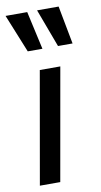

<svg xmlns="http://www.w3.org/2000/svg" viewBox="-98 -784 435 825"><g transform="rotate(-10 119.5 -372.0)"><path d="M7 0 93 -489.5H182.5L96 0ZM251.5 -577.5H188L126 -744H220ZM120 -577.5H56L-11.5 -744H83Z"/></g></svg>

Font: Cabin
Style: Italic
Weight: 400
Width: 4
Italic angle: -10°
Designer: Pablo Impallari
Foundry: Pablo Impallari. http://www.impallari.com Igino Marini. http://www.ikern.com
Version: Version 3.001